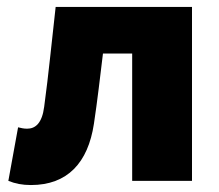

<svg xmlns="http://www.w3.org/2000/svg" viewBox="-20 -520 630 552"><path d="M69 12C174 12 233 -52 250 -164C260 -230 268 -300 276 -366H360V0H532V-500H140C129 -404 120 -308 107 -213C101 -166 82 -150 58 -150C48 -150 40 -152 32 -154L4 0C24 8 44 12 69 12Z"/></svg>

Font: Giro Sans Black
Style: Regular
Weight: 900
Designer: Paul D. Hunt
Foundry: Adobe Systems Incorporated
Version: Version 1.000;PS 1.0;hotconv 1.0.88;makeotf.lib2.5.647800